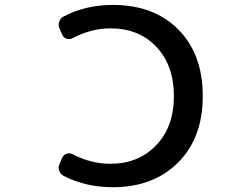

<svg xmlns="http://www.w3.org/2000/svg" viewBox="-20 -784 1040 792"><path d="M435.5 -667Q356.4 -667 280.3 -627Q267.6 -620.1 254.4 -624.5Q241.2 -628.9 236.3 -641.6L225.6 -666Q221.7 -673.8 221.7 -681.6Q221.7 -688.5 224.6 -694.3Q228.5 -709 242.2 -715.8Q333 -763.7 445.3 -763.7Q615.2 -763.7 715.8 -662.1Q816.4 -560.5 816.4 -387.7Q816.4 -214.8 714.4 -113.3Q612.3 -11.7 445.3 -11.7Q334 -11.7 242.2 -58.6Q229.5 -65.4 224.6 -79.1Q221.7 -85.9 221.7 -91.8Q221.7 -99.6 225.6 -107.4L236.3 -132.8Q242.2 -145.5 254.9 -149.9Q267.6 -154.3 280.3 -147.5Q355.5 -108.4 435.5 -108.4Q550.8 -108.4 624 -184.6Q697.3 -260.7 697.3 -387.7Q697.3 -513.7 625.5 -590.3Q553.7 -667 435.5 -667Z"/></svg>

Font: Gen Jyuu Gothic L Monospace Medium
Style: Regular
Weight: 500
Designer: [Source Han Sans]
Ryoko NISHIZUKA  (kana & ideographs); Paul D. Hunt (Latin, Greek & Cyrillic); Wenlong ZHANG  (bopomofo
Version: Version 1.002.20150607